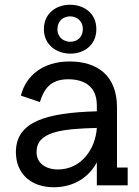

<svg xmlns="http://www.w3.org/2000/svg" viewBox="-20 -781 586 809"><path d="M277 -555C334 -555 386 -591 386 -658C386 -726 333 -761 275 -761C218 -761 165 -726 165 -658C165 -591 219 -555 277 -555ZM276 -605C249 -605 222 -623 222 -658C222 -694 248 -712 275 -712C302 -712 329 -695 329 -658C329 -623 304 -605 276 -605ZM473 -328C473 -464 389 -522 273 -522C162 -522 89 -463 68 -378L148 -351C165 -405 192 -447 267 -447C334 -447 388 -418 388 -337V-312C173 -306 47 -268 47 -140C47 -47 113 8 206 8C290 8 354 -33 388 -97V0H518V-75H473ZM224 -67C172 -67 134 -94 134 -140C134 -226 238 -238 388 -242C382 -151 321 -67 224 -67Z"/></svg>

Font: Alpha Lyrae Medium
Style: Regular
Weight: 500
Designer: Nikolay Petroussenko, Plamen Motev
Foundry: Fontfabric LLC
Version: Version 1.000;hotconv 1.0.109;makeotfexe 2.5.65596